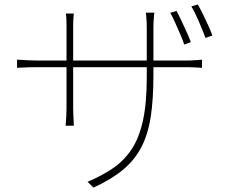

<svg xmlns="http://www.w3.org/2000/svg" viewBox="-20 -797 1040 866"><path d="M776 -748Q785 -732 797 -706.5Q809 -681 821 -654.5Q833 -628 841 -607L811 -596Q804 -617 792.5 -643.5Q781 -670 769.5 -696Q758 -722 748 -739ZM872 -777Q882 -760 894 -735.5Q906 -711 918 -685Q930 -659 938 -637L907 -626Q894 -660 876.5 -701Q859 -742 843 -768ZM672 -457Q672 -350 660 -271Q648 -192 618 -134Q588 -76 535.5 -32Q483 12 402 49L375 23Q439 -4 488.5 -37.5Q538 -71 572.5 -122Q607 -173 624.5 -252Q642 -331 642 -449V-669Q642 -698 640 -719Q638 -740 638 -740H676Q676 -740 674 -719Q672 -698 672 -669ZM313 -736Q313 -736 311.5 -720Q310 -704 310 -682V-306Q310 -292 311 -274Q312 -256 312.5 -243Q313 -230 313 -230H276Q276 -230 277 -242.5Q278 -255 279 -273Q280 -291 280 -306V-681Q280 -692 279.5 -708.5Q279 -725 277 -736ZM57 -528Q57 -528 72.5 -527Q88 -526 110 -525Q132 -524 149 -524H818Q845 -524 868 -526Q891 -528 891 -528V-491Q891 -491 868 -492.5Q845 -494 818 -494H149Q131 -494 109.5 -493.5Q88 -493 72.5 -492Q57 -491 57 -491Z"/></svg>

Font: Noto Sans HK Thin
Style: Regular
Weight: 100
Designer: Ryoko NISHIZUKA 西塚涼子 (kana, bopomofo & ideographs); Paul D. Hunt (Latin, Greek & Cyrillic); Sandoll Communications 산돌커뮤니
Foundry: Adobe
Version: Version 2.004-H2;hotconv 1.0.118;makeotfexe 2.5.65603